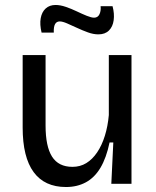

<svg xmlns="http://www.w3.org/2000/svg" viewBox="-20 -738 627 771"><path d="M245 13Q159 13 115 -47Q71 -107 71 -226V-517H163V-234Q163 -150 189 -109Q215 -68 271 -68Q302 -68 326.5 -83Q351 -98 370 -126Q389 -154 401 -192.5Q413 -231 417 -276V-517H508V-216V0H427L435 -166H420Q407 -104 383.5 -64.5Q360 -25 325 -6Q290 13 245 13ZM375 -600Q355 -600 333 -608Q311 -616 289.5 -626Q268 -636 249.5 -644Q231 -652 220 -652Q207 -652 201 -641Q195 -630 196 -607H147Q139 -640 143.5 -665Q148 -690 163.5 -704Q179 -718 203 -718Q222 -718 244 -710.5Q266 -703 288 -692.5Q310 -682 328.5 -674.5Q347 -667 358 -667Q373 -667 379.5 -681Q386 -695 384 -713H432Q440 -683 436.5 -657Q433 -631 417.5 -615.5Q402 -600 375 -600Z"/></svg>

Font: Bricolage Grotesque 96pt ExtraBold
Style: Regular
Weight: 400
Version: Version 1.001;gftools[0.9.33.dev8+g029e19f]